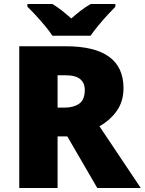

<svg xmlns="http://www.w3.org/2000/svg" viewBox="-20 -947 729 967"><path d="M311 -714Q602 -714 602 -503Q602 -438 569.5 -390.5Q537 -343 481 -311L689 0H470L319 -260H270V0H77V-714ZM308 -568H270V-405H306Q350 -405 378.5 -424.5Q407 -444 407 -494Q407 -529 384 -548.5Q361 -568 308 -568ZM244 -767Q229 -790 206.5 -817Q184 -844 160.5 -869.5Q137 -895 118 -913V-927H244Q270 -911 291.5 -894Q313 -877 339 -854Q365 -877 388 -894.5Q411 -912 437 -927H561V-913Q544 -896 520.5 -870.5Q497 -845 474.5 -817.5Q452 -790 436 -767Z"/></svg>

Font: Noto Sans Georgian Black
Style: Regular
Weight: 900
Designer: Monotype Design Team, Akaki Razmadze
Foundry: Google LLC
Version: Version 2.005; ttfautohint (v1.8.4.7-5d5b)